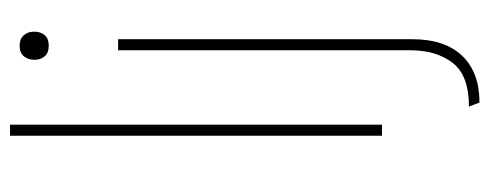

<svg xmlns="http://www.w3.org/2000/svg" viewBox="-316 -464 974 382"><g transform="rotate(-90 171.0 -273.0)"><path d="M92 0V-740H114V0ZM271 -663Q257 -663 250 -671Q243 -679 243 -692Q243 -704 250 -712.5Q257 -721 271 -721Q284 -721 291.5 -713Q299 -705 299 -692Q299 -679 292 -671Q285 -663 271 -663ZM158 194 150 173Q212 173 237 140.5Q262 108 262 56V-525H284V60Q284 125 251 159.5Q218 194 158 194Z"/></g></svg>

Font: Lexend Thin
Style: Regular
Weight: 100
Designer: Bonnie Shaver-Troup, Thomas Jockin
Foundry: Lexend
Version: Version 1.007; ttfautohint (v1.8.3)